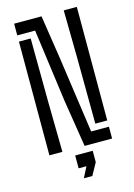

<svg xmlns="http://www.w3.org/2000/svg" viewBox="-143 -873 788 1127"><g transform="rotate(-15 251.0 -309.0)"><path d="M274.5 0 229 -287 169 -729H60.5V-800H227L267.5 -535.5L333.5 -72H441.5V0ZM60.5 0V-691H132L135 -304.5L139.5 0ZM369 -110 366 -516 362 -800H441.5V-110ZM221 182.5 254 118H206.5V40H313V109L272.5 182.5Z"/></g></svg>

Font: Big Shoulders Stencil Text Thin
Style: Regular
Weight: 400
Version: Version 2.001